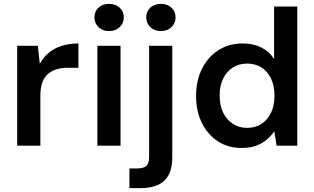

<svg xmlns="http://www.w3.org/2000/svg" viewBox="-20 -754 1628 994"><path d="M69 0V-517H176L186 -424Q205 -458 233.5 -481.5Q262 -505 300.5 -517Q339 -529 386 -529V-403H330Q301 -403 275.5 -396Q250 -389 230 -372.5Q210 -356 199.5 -328.5Q189 -301 189 -259V0Z M484 0V-517H604V0ZM544 -593Q511 -593 490 -613.5Q469 -634 469 -664Q469 -695 490 -714.5Q511 -734 544 -734Q578 -734 599.5 -714.5Q621 -695 621 -664Q621 -634 599.5 -613.5Q578 -593 544 -593Z M650 220V118H690Q724 118 738 104.5Q752 91 752 58V-517H872V59Q872 117 852.5 152.5Q833 188 796 204Q759 220 708 220ZM813 -593Q780 -593 758.5 -613.5Q737 -634 737 -664Q737 -695 758.5 -714.5Q780 -734 813 -734Q846 -734 867.5 -714.5Q889 -695 889 -664Q889 -634 867.5 -613.5Q846 -593 813 -593Z M1230 12Q1161 12 1108 -22.5Q1055 -57 1025 -118Q995 -179 995 -257Q995 -336 1025.5 -397.5Q1056 -459 1110.5 -494Q1165 -529 1237 -529Q1292 -529 1333.5 -508Q1375 -487 1399 -448V-720H1519V0H1412L1400 -74Q1384 -51 1361.5 -31.5Q1339 -12 1307 0Q1275 12 1230 12ZM1259 -92Q1302 -92 1334 -113Q1366 -134 1383.5 -171Q1401 -208 1401 -259Q1401 -309 1383.5 -346.5Q1366 -384 1334 -404.5Q1302 -425 1259 -425Q1218 -425 1185.5 -404.5Q1153 -384 1135 -346.5Q1117 -309 1117 -259Q1117 -209 1135 -171.5Q1153 -134 1185.5 -113Q1218 -92 1259 -92Z"/></svg>

Font: DM Sans 11pt SemiBold
Style: Regular
Weight: 600
Version: Version 4.004;gftools[0.9.30]